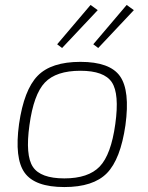

<svg xmlns="http://www.w3.org/2000/svg" viewBox="-20 -744 599 776"><path d="M521 -703 377 -550 357 -565 492 -724ZM375 -703 231 -550 211 -565 346 -724ZM305 -494Q424 -494 465 -436Q506 -378 487 -238Q467 -100 412 -44Q357 12 240 12Q121 12 79.5 -46Q38 -104 57 -243Q77 -381 132 -437.5Q187 -494 305 -494ZM305 -458Q207 -458 161.5 -410.5Q116 -363 99 -238Q82 -116 113 -69.5Q144 -23 240 -23Q337 -23 383 -71Q429 -119 446 -243Q463 -365 432 -411.5Q401 -458 305 -458Z"/></svg>

Font: Exo 2.0 Extra Light
Style: Italic
Weight: 250
Italic angle: -8°
Designer: Natanael Gama
Version: Version 1.001;PS 001.001;hotconv 1.0.70;makeotf.lib2.5.58329